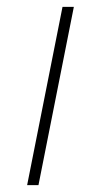

<svg xmlns="http://www.w3.org/2000/svg" viewBox="-20 -539 295 559"><path d="M162 -519H195L92 0H59Z"/></svg>

Font: Montserrat Alternates ExLight
Style: Italic
Weight: 275
Italic angle: -11.3°
Designer: Julieta Ulanovsky
Foundry: Julieta Ulanovsky
Version: Version 7.200